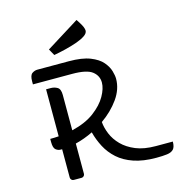

<svg xmlns="http://www.w3.org/2000/svg" viewBox="-132 -1059 1101 1176"><g transform="rotate(-15 418.5 -471.0)"><path d="M714 0Q631 0 571.5 -20.5Q512 -41 472.5 -76.5Q433 -112 409 -157.5Q385 -203 372 -253Q317 -226 260 -212V-20Q260 -12 254 -6Q248 0 240 0H190Q182 0 176 -6Q170 -12 170 -20V-200H161Q144 -200 130 -211.5Q116 -223 116 -260V-280Q130 -280 143.5 -280.5Q157 -281 170 -282V-580H199Q222 -580 241 -569Q260 -558 260 -520V-296Q348 -317 403 -358.5Q458 -400 484.5 -447Q511 -494 511 -532Q511 -575 476 -602.5Q441 -630 349 -630H100V-650Q100 -688 116 -699Q132 -710 149 -710H349Q433 -710 483.5 -690Q534 -670 559 -640.5Q584 -611 592.5 -581.5Q601 -552 601 -532Q601 -466 558 -405.5Q515 -345 448 -298Q451 -261 467.5 -221Q484 -181 517.5 -147Q551 -113 603 -91.5Q655 -70 730 -70H837Q837 -36 823.5 -21.5Q810 -7 782.5 -3.5Q755 0 714 0ZM273 -770 250 -811 460 -942 473 -922Q497 -885 497 -865Q497 -848 475.5 -833.5Q454 -819 419.5 -807Q385 -795 346 -785.5Q307 -776 273 -770Z"/></g></svg>

Font: Warnes
Style: Regular
Weight: 400
Designer: Eduardo Rodriguez Tunni
Foundry: Eduardo Rodriguez Tunni
Version: Version 1.002; ttfautohint (v1.8.4.7-5d5b);gftools[0.9.23]